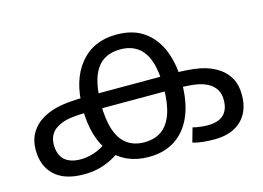

<svg xmlns="http://www.w3.org/2000/svg" viewBox="-82 -715 1201 876"><g transform="rotate(-15 519.0 -277.0)"><path d="M216 12Q126 12 79 -32Q32 -76 32 -152Q32 -199 53 -233.5Q74 -268 109 -288Q133 -302 162.5 -311Q192 -320 233.5 -324Q275 -328 333 -328H716Q802 -328 853.5 -318Q905 -308 942 -282Q971 -262 988.5 -230.5Q1006 -199 1006 -152Q1006 -76 961 -32Q916 12 832 12Q807 12 780.5 9.5Q754 7 731 0L750 -67Q764 -63 783.5 -60.5Q803 -58 819 -58Q870 -58 895 -81.5Q920 -105 920 -151Q920 -180 909 -198.5Q898 -217 880 -229Q852 -247 811.5 -252.5Q771 -258 708 -258H331Q260 -258 222.5 -252.5Q185 -247 157 -229Q139 -218 128.5 -199Q118 -180 118 -154Q118 -121 130.5 -99.5Q143 -78 166 -68Q189 -58 219 -58Q251 -58 283.5 -68.5Q316 -79 352 -106L402 -52Q372 -30 343 -16Q314 -2 283.5 5Q253 12 216 12ZM523 -566Q603 -566 654.5 -528.5Q706 -491 731 -426.5Q756 -362 756 -279Q756 -185 728 -120Q700 -55 648 -21.5Q596 12 524 12Q470 12 426.5 -6.5Q383 -25 352 -62Q321 -99 304.5 -153.5Q288 -208 288 -279Q288 -413 351 -489.5Q414 -566 523 -566ZM523 -496Q447 -496 410.5 -442Q374 -388 374 -278Q374 -204 390.5 -155Q407 -106 440 -82Q473 -58 521 -58Q570 -58 603 -81.5Q636 -105 653 -154Q670 -203 670 -278Q670 -353 653.5 -401.5Q637 -450 604 -473Q571 -496 523 -496Z"/></g></svg>

Font: hexmalayalam15
Style: Book
Weight: 400
Designer: Jelle Bosma - Monotype Design Team
Foundry: Monotype Imaging Inc.
Version: Version 2.003